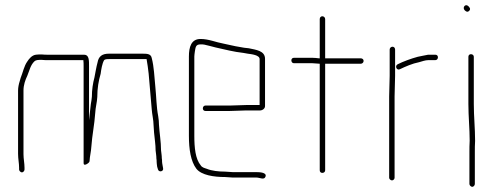

<svg xmlns="http://www.w3.org/2000/svg" viewBox="-20 -668 1910 744"><path d="M75 -11V-18C75 -36 71 -52 71 -71V-317C71 -339 78 -358 86 -375C95 -397 98 -415 113 -430C119 -436 128 -436 142 -436C150 -435 157 -435 163 -435H303C304 -428 304 -419 304 -410V-36C304 -30 307 -28 314 -31C322 -35 326 -39 327 -43C328 -64 333 -80 334 -100C337 -144 346 -185 349 -230C350 -252 356 -271 357 -292C357 -326 362 -355 370 -382C372 -398 376 -422 383 -434C386 -439 395 -439 402 -439H548C551 -420 554 -404 556 -383C560 -338 564 -289 568 -244C569 -227 575 -202 575 -184L577 -154C579 -131 583 -108 583 -85C584 -74 586 -65 586 -54C587 -49 587 -45 587 -41C587 -36 588 -30 589 -22L592 -12C595 1 615 -3 612 -16L610 -27C609 -33 608 -38 608 -41C608 -46 608 -50 607 -55C607 -66 605 -75 604 -86C604 -119 598 -151 596 -185C596 -195 595 -206 593 -218C586 -254 586 -292 582 -331C578 -370 577 -409 568 -443C565 -459 551 -460 533 -460H402C375 -460 362 -449 358 -426C353 -408 350 -388 346 -368C340 -346 336 -320 336 -293C335 -284 334 -274 332 -265C329 -245 328 -223 325 -202V-410C325 -433 326 -456 306 -456H163C158 -456 151 -456 142 -457C133 -457 126 -457 119 -456C104 -454 93 -441 86 -430C73 -412 69 -388 60 -366L56 -352C53 -343 50 -329 50 -317V-72C50 -52 54 -36 54 -18V-11C54 -6 60 0 65 0C70 0 75 -6 75 -11Z M852 -3C827 -3 800 -6 781 -14C772 -17 763 -19 758 -27C737 -52 733 -96 733 -142V-449C733 -454 734 -460 735 -468C738 -485 738 -496 757 -496C763 -496 768 -496 772 -495C784 -492 802 -488 816 -484C852 -476 886 -467 923 -463L940 -460C954 -458 986 -455 986 -439V-261H933C920 -261 885 -259 871 -259H776C770 -259 766 -254 766 -248C766 -242 770 -238 776 -238H871C885 -238 920 -240 933 -240H987C997 -240 1007 -247 1007 -257V-440C1007 -472 971 -475 944 -481L926 -483C921 -484 915 -485 909 -486C888 -489 867 -495 846 -499C817 -504 789 -517 757 -517C721 -517 712 -486 712 -449V-142C712 -90 719 -43 741 -14C761 11 809 18 852 18C862 18 872 20 882 20H974C987 20 1004 31 1009 16C1014 1 989 -1 974 -1H882C871 -1 863 -3 852 -3Z M1219 -594V-442H1216C1207 -443 1199 -444 1191 -444H1119C1113 -444 1109 -440 1109 -434C1109 -428 1113 -423 1119 -423H1191C1200 -423 1211 -421 1219 -421V-8C1219 -2 1223 2 1229 2C1235 2 1240 -2 1240 -8V-421H1378C1384 -421 1389 -426 1389 -432C1389 -438 1384 -442 1378 -442H1240V-594C1240 -600 1235 -605 1229 -605C1223 -605 1219 -600 1219 -594Z M1677 -446C1677 -452 1673 -456 1667 -456H1639C1625 -454 1612 -450 1599 -448C1573 -441 1543 -430 1521 -419C1508 -412 1518 -393 1530 -400C1551 -410 1578 -422 1604 -427C1615 -430 1628 -435 1640 -435H1667C1673 -435 1677 -440 1677 -446ZM1490 -476V-374C1490 -350 1488 -320 1488 -294V21C1488 26 1494 31 1499 31C1504 31 1509 26 1509 21V-294C1509 -319 1511 -351 1511 -374V-476C1511 -482 1507 -487 1501 -487C1495 -487 1490 -482 1490 -476Z M1795 -448V-265C1795 -217 1800 -170 1800 -123C1799 -107 1799 -92 1799 -79V45C1799 50 1805 56 1810 56C1815 56 1820 50 1820 45V-79C1820 -93 1820 -107 1821 -122C1821 -170 1816 -217 1816 -265V-448C1816 -454 1811 -458 1805 -458C1799 -458 1795 -454 1795 -448ZM1780 -629C1785 -624 1791 -619 1798 -626C1805 -633 1800 -639 1795 -644C1784 -655 1771 -640 1780 -629Z"/></svg>

Font: Electronic
Style: Thn
Weight: 100
Version: Version 1.011